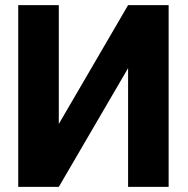

<svg xmlns="http://www.w3.org/2000/svg" viewBox="-20 -731 736 751"><path d="M210 -246.1 481 -710.9H639.6V0H481V-464.4L210 0H51.3V-710.9H210Z"/></svg>

Font: Roboto ExtraBold
Style: Regular
Weight: 800
Designer: Christian Robertson
Foundry: Google
Version: Version 3.009; 2024